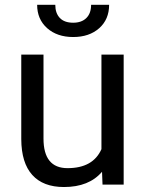

<svg xmlns="http://www.w3.org/2000/svg" viewBox="-20 -750 591 780"><path d="M394.5 -52.2 396.5 0H482.4V-528.3H392.1V-144C369.3 -92.6 323.4 -66.9 254.4 -66.9C189.3 -66.9 156.7 -106.9 156.7 -187V-528.3H66.4V-184.6C66.7 -120.4 81.6 -72 111.1 -39.3C140.5 -6.6 183.4 9.8 239.7 9.8C307.8 9.8 359.4 -10.9 394.5 -52.2ZM423.3 -730.5H350.1C350.1 -707.4 343.7 -689.5 330.8 -676.8C318 -664.1 300.1 -657.7 277.3 -657.7C253.6 -657.7 235.5 -664.1 223.1 -677C210.8 -689.9 204.6 -707.7 204.6 -730.5H130.9C130.9 -691.4 144.4 -659.8 171.4 -635.7C198.4 -611.7 233.7 -599.6 277.3 -599.6C321 -599.6 356.2 -611.6 383.1 -635.5C409.9 -659.4 423.3 -691.1 423.3 -730.5Z"/></svg>

Font: Roboto1
Style: rg
Weight: 400
Designer: Google
Version: Version 2.137; 2017